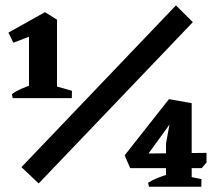

<svg xmlns="http://www.w3.org/2000/svg" viewBox="-20 -710 826 730"><path d="M90.2 -336.8V-625L196.8 -635V-336.8ZM28.2 -336.8 25.2 -352Q37.5 -361.5 59.2 -371.6Q81 -381.8 99.2 -385.8L99 -336.8ZM184.5 -336.8 186.2 -384 253.5 -364.8 253 -336.8ZM30.8 -547.5 12 -586 151.5 -664 161.8 -641.8 153.5 -594.8ZM145.5 -624.8 150.8 -664 196.8 -635ZM127 -12.5 61.5 -74.5 649 -689.5 713.2 -625.8ZM474.8 -70.8 454 -119.5 622.5 -333.2 660.2 -320.8 675 -274.2 654.8 -278.2 531.2 -107.8 509.8 -126 765.2 -128.8V-92.2L747 -70.8ZM546.2 0 543.2 -15.2Q558 -24.8 580.2 -33.9Q602.5 -43 620.8 -47.2L621 0ZM683 0 684.5 -41.8 746 -28.8 745.5 0ZM611.2 0V-164.5L630.8 -271.5L621.8 -333.2L708.8 -317.8V0Z"/></svg>

Font: Eczar
Style: Regular
Weight: 400
Designer: Vaibhav Singh
Foundry: Rosetta Type Foundry
Version: Version 2.000